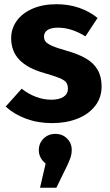

<svg xmlns="http://www.w3.org/2000/svg" viewBox="-20 -568 523 912"><path d="M248.8 -548Q305.8 -548 355.7 -530.9Q405.6 -513.8 443.4 -482.6L385.8 -395.2Q354 -415.2 321.2 -425.9Q288.4 -436.6 254.8 -436.6Q222.4 -436.6 205.7 -425.3Q189 -414 189 -394.6Q189 -379.8 196.8 -370.1Q204.6 -360.4 227.7 -350.1Q250.8 -339.8 298.4 -326.4Q353.4 -310.8 389.2 -289.7Q425 -268.6 443.8 -236.2Q462.6 -203.8 462.6 -157.6Q462.6 -104 431.5 -64.4Q400.4 -24.8 347.1 -4Q293.8 16.8 227.6 16.8Q160.4 16.8 103.7 -4.1Q47 -25 7 -61.8L83 -146.6Q113.8 -122.2 149.9 -108.3Q186 -94.4 223.8 -94.4Q260.8 -94.4 281.7 -108.1Q302.6 -121.8 302.6 -146.2Q302.6 -165.4 294.3 -176.5Q286 -187.6 263.2 -197.1Q240.4 -206.6 189.6 -221.2Q110.4 -243.8 71.7 -284.4Q33 -325 33 -386.2Q33 -432 59.3 -468.8Q85.6 -505.6 134.5 -526.8Q183.4 -548 248.8 -548ZM242.8 68Q276.4 68 298.6 90Q320.8 112 320.8 145Q320.8 162.2 315.7 178Q310.6 193.8 297.6 221.8L294.2 228.6L247.8 323.6H170.2L196.8 208.8Q164.4 183 164.4 145Q164.4 112.6 186.8 90.3Q209.2 68 242.8 68Z"/></svg>

Font: Firava
Style: Regular
Weight: 400
Designer: Carrois Corporate & Edenspiekermann AG
Foundry: Greg Finn Gibson
Version: Version 5.000